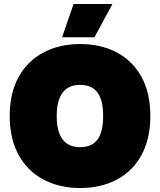

<svg xmlns="http://www.w3.org/2000/svg" viewBox="-20 -937 807 968"><path d="M351 -917H547L456 -749H293ZM384 -715Q489 -715 569 -672.5Q649 -630 693.5 -549Q738 -468 738 -352Q738 -237 693.5 -155.5Q649 -74 569 -31.5Q489 11 384 11Q280 11 199.5 -31.5Q119 -74 74 -155.5Q29 -237 29 -352Q29 -468 74 -549Q119 -630 199.5 -672.5Q280 -715 384 -715ZM384 -509Q266 -509 266 -352Q266 -195 384 -195Q443 -195 471.5 -233.5Q500 -272 500 -352Q500 -432 471.5 -470.5Q443 -509 384 -509Z"/></svg>

Font: Prodigy Sans Black
Style: Regular
Weight: 900
Designer: Wei Huang
Foundry: Wei Huang
Version: Version 1.003; ttfautohint (v1.8.3)